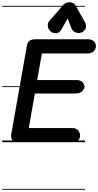

<svg xmlns="http://www.w3.org/2000/svg" viewBox="-25 -1283 885 1732"><path d="M130 0Q98 0 84.8 -20.8Q71.5 -41.5 76.5 -71L218 -873Q223.5 -903 242 -915.8Q260.5 -928.5 294 -928.5H770.5Q803 -928.5 821.5 -911Q840 -893.5 840 -866.5Q840 -838.5 819.5 -819.8Q799 -801 766.5 -801H353L310.5 -561H665Q696.5 -561 715.8 -545Q735 -529 735 -501Q735 -475.5 713.5 -457.5Q692 -439.5 658 -439.5H289.5L234.5 -127.5H629Q663 -127.5 680.2 -106.5Q697.5 -85.5 697.5 -60Q697.5 -32 677.8 -16Q658 0 626.5 0ZM130 0Q98 0 84.8 -20.8Q71.5 -41.5 76.5 -71L218 -873Q223.5 -903 242 -915.8Q260.5 -928.5 294 -928.5H770.5Q803 -928.5 821.5 -911Q840 -893.5 840 -866.5Q840 -838.5 819.5 -819.8Q799 -801 766.5 -801H353L310.5 -561H665Q696.5 -561 715.8 -545Q735 -529 735 -501Q735 -475.5 713.5 -457.5Q692 -439.5 658 -439.5H289.5L234.5 -127.5H629Q663 -127.5 680.2 -106.5Q697.5 -85.5 697.5 -60Q697.5 -32 677.8 -16Q658 0 626.5 0ZM705 -988.5Q678 -980.5 653.2 -992Q628.5 -1003.5 619 -1028.5L585.5 -1117L531.5 -1021Q511.5 -984.5 481.5 -983.2Q451.5 -982 430 -1001Q409.5 -1020.5 406.5 -1048Q403.5 -1075.5 422 -1096.5L546.5 -1239Q557.5 -1251.5 571.2 -1257.2Q585 -1263 599 -1263Q616 -1263 631.8 -1256Q647.5 -1249 658 -1230.5L739.5 -1086Q760 -1049.5 746.2 -1023.2Q732.5 -997 705 -988.5ZM-5 420.5H742V428.5H-5ZM-5 -16H742V0H-5ZM-5 -505.5H742V-497.5H-5ZM-5 -1230H742V-1222H-5Z"/></svg>

Font: Edu VIC WA NT Pre Guide
Style: Regular
Weight: 400
Designer: Tina and Corey Anderson, Eben Sorkin, Mirko Velimirovic
Foundry: Google for Education
Version: Version 1.000